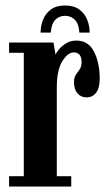

<svg xmlns="http://www.w3.org/2000/svg" viewBox="-20 -678 398 698"><path d="M13 0V-37.5H66.5V-486H13V-523.5H174.5L182 -479Q184.5 -486.5 194.5 -498.8Q204.5 -511 220.8 -520.8Q237 -530.5 257.5 -530.5Q301.5 -530.5 322 -489.8Q342.5 -449 342.5 -392Q342.5 -358.5 329.5 -341.2Q316.5 -324 295 -324Q274 -324 261.5 -338.8Q249 -353.5 249 -379.5Q249 -396.5 256 -406.5Q263 -416.5 269.8 -426.2Q276.5 -436 276.5 -452Q276.5 -487.5 248.5 -487.5Q226 -487.5 206.2 -454.8Q186.5 -422 186.5 -361V-37.5H239V0ZM216.5 -658Q248.5 -658 268.2 -643.5Q288 -629 297 -606.2Q306 -583.5 306 -559.5H268.5Q266.5 -591.5 252.2 -606Q238 -620.5 216.5 -620.5Q195 -620.5 181 -606Q167 -591.5 164.5 -559.5H127.5Q127.5 -583.5 136.5 -606.2Q145.5 -629 165 -643.5Q184.5 -658 216.5 -658Z"/></svg>

Font: Imbue 10pt
Style: Bold
Weight: 700
Designer: Tyler Finck
Foundry: Etcetera Type Company
Version: Version 1.102; ttfautohint (v1.8.3)